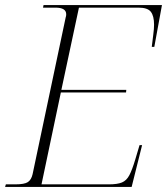

<svg xmlns="http://www.w3.org/2000/svg" viewBox="-30 -734 656 754"><path d="M-10 0 -7 -10H30Q66 -10 79.5 -19Q93 -28 98 -50L228 -666Q230 -671 230 -678Q230 -704 188 -704H139L141 -714H606L576 -550H566Q569 -576 572 -598.5Q575 -621 575 -637Q575 -671 562.5 -687.5Q550 -704 514 -704H280L211 -381H466L465 -371H209L133 -10H397Q431 -10 449 -17.5Q467 -25 478 -46Q489 -67 501 -107L518 -164H528L487 0Z"/></svg>

Font: Noto Serif Display ExtraLight
Style: Italic
Weight: 200
Italic angle: -12°
Designer: Monotype Design Team
Foundry: Monotype Imaging Inc.
Version: Version 2.009